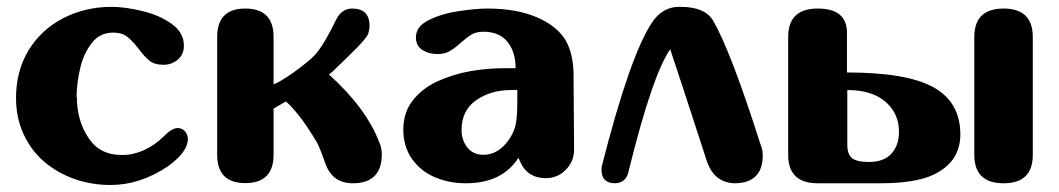

<svg xmlns="http://www.w3.org/2000/svg" viewBox="-20 -525 3035 550"><path d="M200.2 -247.1Q200.2 -180.2 232.9 -130.9Q265.1 -81.1 328.1 -81.1H332Q362.3 -81.1 393.1 -95.2Q423.8 -109.4 447.3 -132.8Q472.2 -158.2 488.8 -158.2Q501.5 -158.2 509.8 -148.9Q518.1 -139.6 518.1 -127Q518.1 -89.8 461.4 -48.8Q381.3 4.9 296.9 4.9Q242.7 4.9 193.4 -12.2Q144 -29.8 106.4 -62Q68.8 -94.2 47.4 -141.1Q25.9 -188 25.9 -244.1Q25.9 -321.3 62 -381.3Q98.6 -440.9 161.6 -473.1Q224.6 -505.4 299.8 -505.4Q337.4 -505.4 386.2 -493.7Q435.5 -482.4 471.2 -457Q506.8 -432.1 506.8 -394Q506.8 -369.6 489.7 -354.5Q472.2 -339.4 448.2 -339.4Q423.8 -339.4 409.7 -350.1Q395 -361.3 377.4 -384.8Q359.4 -408.2 344.2 -419.9Q329.1 -431.6 304.2 -431.6Q265.6 -431.6 242.7 -401.4Q219.2 -371.1 209.5 -328.6Q199.7 -286.6 199.2 -247.1Z M1066.9 -116.2Q1073.7 -100.6 1073.7 -83.5Q1073.7 0 990.7 0Q933.6 0 913.1 -53.7Q895.5 -104 887.2 -118.2Q857.4 -167.5 837.9 -191.9Q813 -223.1 798.8 -234.4L763.7 -213.9V-82Q763.7 -0.5 682.6 -0.5Q602.1 -0.5 602.1 -82V-418.9Q602.1 -500.5 682.6 -500.5Q763.7 -500.5 763.7 -418.9V-283.2Q783.2 -291 818.8 -315.9Q867.2 -350.6 884.8 -370.6Q910.2 -400.9 942.4 -467.8Q958.5 -500.5 988.8 -500.5Q1038.6 -500.5 1038.6 -450.7Q1038.6 -440.4 1034.7 -428.2Q1028.3 -412.6 986.8 -372.6L935.1 -322.3L922.4 -311.5Q1029.3 -215.3 1066.9 -116.2Z M1461.9 -267.1H1443.8Q1385.7 -267.1 1343.8 -237.8Q1302.2 -208.5 1302.2 -152.8Q1302.2 -123.5 1318.8 -102.5Q1335.9 -81.5 1364.7 -81.5Q1409.2 -81.5 1440.9 -129.4Q1455.6 -153.3 1458.5 -175.3Q1461.9 -197.3 1461.9 -235.4ZM1623 -307.6 1624.5 -96.7Q1624.5 -62.5 1600.6 -38.6Q1577.1 -14.6 1543.5 -14.6Q1490.2 -14.6 1469.2 -63.5L1465.3 -73.2Q1418.5 0 1314.5 0Q1266.1 0 1225.1 -17.6Q1184.6 -35.2 1160.2 -69.8Q1135.3 -105 1135.3 -153.8Q1135.3 -203.6 1163.6 -238.8Q1191.4 -273.4 1235.4 -293Q1278.8 -312.5 1328.1 -321.3Q1377.4 -329.6 1423.3 -329.6H1457Q1457 -376.5 1433.6 -405.3Q1410.2 -434.1 1364.7 -434.1Q1344.7 -434.1 1331.1 -426.3Q1317.9 -418.5 1299.3 -401.9Q1281.2 -385.7 1267.1 -377.9Q1252.9 -370.1 1232.9 -370.1Q1208.5 -370.1 1189.9 -381.8Q1171.4 -394 1171.4 -418Q1171.4 -449.7 1209 -467.8Q1246.6 -486.3 1294.4 -493.2Q1342.8 -500.5 1376.5 -500.5Q1459 -500.5 1517.6 -475.6Q1533.2 -468.8 1542.5 -463.4Q1586.9 -438 1605 -400.4Q1623 -363.3 1623 -307.6Z M2158.2 -112.3Q2165 -97.2 2165 -80.6Q2165 0 2083.5 0Q2022.9 -2.4 2002.9 -69.3Q1928.7 -297.9 1899.9 -383.8Q1849.6 -312.5 1781.7 -38.6Q1775.4 -1 1742.2 0Q1703.1 0 1703.1 -38.6L1703.6 -47.4Q1784.7 -367.2 1848.6 -461.9Q1877.4 -503.9 1922.4 -505.4H1929.2Q1999 -505.4 2022.5 -466.3Q2073.2 -379.4 2158.2 -112.3Z M2855 -500.5Q2938.5 -500.5 2938.5 -418.9V-81.5Q2938.5 0 2855 0Q2771 0 2771 -81.5V-418.9Q2771 -500.5 2855 -500.5ZM2533.2 -84.5Q2555.2 -108.4 2555.2 -147.5Q2555.2 -188 2531.7 -217.8Q2491.7 -267.1 2407.2 -267.1V-110.4Q2407.2 -83.5 2420.4 -72.3Q2434.1 -61 2468.8 -61Q2511.7 -61 2533.2 -84.5ZM2406.2 -317.4Q2576.7 -317.4 2653.3 -275.4Q2731 -232.4 2731 -140.1Q2731 -60.5 2652.8 -23.9Q2600.6 0 2502 0H2322.3Q2237.8 0 2237.8 -81.5V-418.9Q2237.8 -500.5 2322.3 -500.5Q2406.2 -500.5 2406.2 -431.2Z"/></svg>

Font: inglobal
Style: Bold
Weight: 700
Designer: Andrey Kochetov, Denis Davydov, Evgeny Yurtaev
Foundry: inglobal.ru
Version: Version 1.00 September 25, 2014, initial release